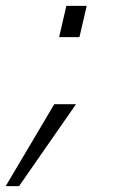

<svg xmlns="http://www.w3.org/2000/svg" viewBox="-46 -486 387 660"><path d="M157.2 -358.4 182.1 -465.8H252L227.1 -358.4ZM-26.4 153.8 140.6 -127.9H215.3L19.5 153.8Z"/></svg>

Font: HK Grotesk Legacy
Style: Italic
Weight: 400
Italic angle: -13°
Designer: Alfredo Marco Pradil
Foundry: Hanken Design Co.
Version: Version 2.022;PS 002.022;hotconv 1.0.88;makeotf.lib2.5.64775